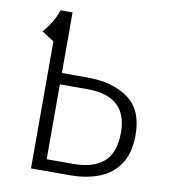

<svg xmlns="http://www.w3.org/2000/svg" viewBox="-78 -752 718 818"><g transform="rotate(10 280.5 -342.5)"><path d="M278 0H111V-549L58 -584Q99 -628 118 -685H170V-423H280Q391 -423 458 -374Q525 -325 525 -218Q525 -140 493.5 -92Q462 -44 406.5 -22Q351 0 278 0ZM286 -50Q371 -50 416.5 -89.5Q462 -129 462 -217Q462 -374 289 -374H170V-50Z"/></g></svg>

Font: Trujillo Light
Style: Regular
Weight: 300
Designer: Fira Sans original fonts by bBox Type GmbH, Carrois Corporate GbR, & Edenspiekermann AG / Changes by Cristiano Sobral
Foundry: Fira Sans original fonts by bBox Type GmbH, Carrois Corporate GbR, & Edenspiekermann AG / Changes by Cristiano Sobral
Version: Version 4.301;July 28, 2020;FontCreator 13.0.0.2655 64-bit